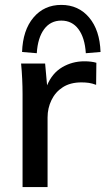

<svg xmlns="http://www.w3.org/2000/svg" viewBox="-20 -763 430 783"><path d="M72 0V-379Q72 -409 70.5 -441Q69 -473 66 -504H164L172 -415Q193 -465 234 -489Q275 -513 324 -513Q353 -513 373 -507L372 -417Q356 -423 342.5 -425Q329 -427 312 -427Q267 -427 236.5 -407.5Q206 -388 190 -355Q174 -322 174 -284V0ZM130 -546 70 -551Q73 -640 116.5 -691.5Q160 -743 230 -743Q300 -743 343.5 -691.5Q387 -640 390 -551L330 -546Q326 -609 300 -644Q274 -679 230 -679Q186 -679 160 -644Q134 -609 130 -546Z"/></svg>

Font: Mulish SemiBold
Style: Regular
Weight: 600
Designer: Vernon Adams
Foundry: Vernon Adams
Version: Version 3.603; ttfautohint (v1.8.3)